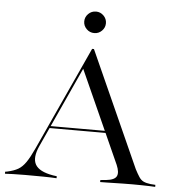

<svg xmlns="http://www.w3.org/2000/svg" viewBox="-62 -796 774 846"><g transform="rotate(5 325.0 -373.5)"><path d="M131.5 -134.7Q107.3 -81.5 124.2 -51.6Q141.1 -21.8 202.4 -11.3L219.4 -8.9V0Q196.8 -1.6 159.7 -2Q122.6 -2.4 79.8 -2.4Q49.2 -2.4 27.4 -1.6Q5.6 -0.8 -8.9 0V-8.9L0.8 -10.5Q29.8 -16.9 48 -27.4Q66.1 -37.9 81.5 -60.1Q96.8 -82.3 115.3 -122.6L325.8 -581.5H333.9L563.7 -70.2Q574.2 -50 582.7 -37.1Q591.1 -24.2 602.8 -18.5Q614.5 -12.9 633.9 -10.5L655.6 -8.9V0Q644.4 -0.8 629 -1.2Q613.7 -1.6 595.6 -2Q577.4 -2.4 556.5 -2.4H554.8H554Q532.3 -2.4 512.5 -2Q492.7 -1.6 475 -1.2Q457.3 -0.8 441.5 -0.4Q425.8 0 412.1 0V-8.9L437.9 -11.3Q475 -15.3 483.5 -32.3Q491.9 -49.2 478.2 -81.5L291.9 -496L300 -503.2ZM163.7 -217.7 168.5 -226.6H452.4L455.6 -217.7ZM329 -651.6Q308.9 -651.6 294.8 -665.7Q280.6 -679.8 280.6 -699.2Q280.6 -718.5 294.8 -732.7Q308.9 -746.8 329 -746.8Q348.4 -746.8 362.5 -732.7Q376.6 -718.5 376.6 -699.2Q376.6 -679.8 362.5 -665.7Q348.4 -651.6 329 -651.6Z"/></g></svg>

Font: Playfair 144pt SemiExpanded Light
Style: Regular
Weight: 300
Width: 6
Designer: Claus Eggers Sørensen
Foundry: Claus Eggers Sørensen
Version: Version 2.203